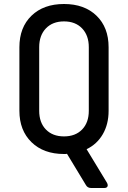

<svg xmlns="http://www.w3.org/2000/svg" viewBox="-20 -760 640 960"><path d="M436 180Q418 180 410 166L315 9Q312 10 308 10Q304 10 300 10Q198 10 137.5 -49Q77 -108 77 -206V-524Q77 -623 137.5 -681.5Q198 -740 300 -740Q402 -740 462.5 -681.5Q523 -623 523 -524V-206Q523 -139 494 -89Q465 -39 413 -14L515 154Q521 166 517 173Q513 180 501 180ZM300 -78Q357 -78 390.5 -112.5Q424 -147 424 -206V-524Q424 -583 390.5 -618Q357 -653 300 -653Q243 -653 209.5 -618Q176 -583 176 -524V-206Q176 -147 209.5 -112.5Q243 -78 300 -78Z"/></svg>

Font: Pitagon Sans Mono Medium
Style: Regular
Weight: 500
Monospace: yes
Designer: Travis Tran
Foundry: Pitagon
Version: Version 1.001; ttfautohint (v1.8.4.7-5d5b);gftools[0.9.26]